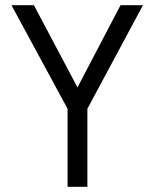

<svg xmlns="http://www.w3.org/2000/svg" viewBox="-20 -716 592 736"><path d="M315 -299V0H239V-299L24 -696H110L277 -381L442 -696H528Z"/></svg>

Font: TypoPRO Titillium Maps
Style: 400 wt
Weight: 400
Designer: Campivisivi
Foundry: Accademia di Belle Arti di Urbino and students of MA course of Visual design
Version: Version 001.001